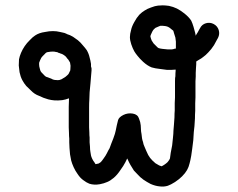

<svg xmlns="http://www.w3.org/2000/svg" viewBox="-20 -593 886 715"><path d="M635 -412Q635 -414.9 635 -419.2Q635 -427.8 635 -437.9Q634.1 -446 633.1 -453.2Q630.7 -461.9 627.8 -470Q626.9 -474.8 624.9 -479.1Q623 -481.1 619.7 -483Q612 -490.2 605.8 -493Q601 -495 595.7 -495.9Q589 -496.9 586.1 -496.9Q581.8 -496.9 577 -496.9Q575.1 -495.9 569.8 -494Q563.1 -491.1 558.8 -489.2Q556.8 -487.8 553 -483.9Q550.1 -481.1 546.8 -474.8Q542.9 -467.1 541 -461.9Q540 -459 540 -457.1Q541 -454.2 542 -449.9Q543.9 -444.1 544.8 -442.2Q547.7 -436.9 552 -431.2Q555.9 -426.9 564 -419.2Q567.9 -414.9 570.7 -413.9Q576 -412 584.7 -411Q596.6 -410.1 603.8 -409.1Q612 -409.1 619.7 -409.1Q624 -409.1 631.7 -412Q634.1 -412 635 -412ZM708.9 -460Q709.8 -461.9 710.8 -463.8Q718 -474.8 720.9 -481.1L724.7 -487.8Q731.9 -502.2 747 -506.5Q762.1 -510.8 776 -503.4Q789.9 -495.9 794.5 -481.1Q799 -466.2 791.8 -451.8L788 -445.1Q783.7 -437.9 777 -424.9Q766.9 -409.1 755.9 -398.1Q745.8 -387.1 736.7 -380.8Q730 -375.1 719.9 -369.8Q716.1 -366.9 710.8 -364Q710.8 -357.8 710.8 -354Q709.8 -343.9 709.8 -339.1Q709.8 -330.9 708.9 -321.8Q708.9 -317 708.9 -307.9Q707.9 -297.8 707.9 -289.9Q707.9 -282 707.9 -270Q707.9 -256.1 707.9 -248Q707.9 -248 707.9 -230.2Q707.9 -221.1 707 -208.2Q707 -189.9 707 -179.9Q706 -167.9 706 -152Q705 -134.8 704.1 -122.8Q703.1 -110.8 701.7 -101.2Q700.7 -90.2 699.8 -71Q697.8 -53.2 695.9 -39.8Q694 -28.8 692.1 -12.9Q688.7 6.2 685.9 15.8Q683 28.8 676.5 40.3Q670 51.8 658 63.8Q647 74.8 631.7 84.9Q615.8 95 604.8 98.8Q590.9 103.1 575.1 101.2Q558.8 99.8 541 92.1Q527.1 84.9 513.7 75.8Q501.7 67.1 493 57.1Q485.9 49.9 478.7 42.2Q472.9 33.1 465.7 21.1Q460 11 456.1 1.9Q454.7 0 453.7 -2.9Q450.8 3.8 447 11Q439.8 24.9 428.8 39.8Q416.8 58 403.8 69.1Q390.9 80.1 378.9 84.9Q366.9 90.2 352 93Q330 96.9 312.7 91.1Q301.7 86.8 290.6 78.2Q278.7 70 269.1 55.2Q260.9 44.1 254.4 30Q248 15.8 245.1 4.8Q242.7 -6.2 240.8 -18.2Q239.8 -28.8 238.8 -42.2Q237.9 -55.2 237.9 -62.8Q237.9 -70 237.9 -77.2Q236.9 -85.9 236.9 -96.9Q236 -108.9 236 -118.9V-137.2Q236 -144.8 236 -162.1Q236 -179.9 236 -195.2Q236 -209.1 236.9 -223Q236.9 -224.9 236.9 -226.9Q224.9 -222.1 212 -220.1Q195.7 -218.2 182.7 -219.2Q170.7 -220.1 159.7 -223Q151.1 -225.9 142 -228.8Q133.8 -232.1 125.7 -236Q107.9 -242.2 94 -257.1Q84.9 -266.2 77.7 -272.9Q69.1 -283 62.8 -295Q56.1 -307.9 52.8 -324.2Q50.8 -337.2 49.9 -349.2Q49.9 -361.2 50.8 -372.2Q52.8 -383.2 58.3 -396.2Q63.8 -409.1 71.9 -421.1Q80.1 -433.1 90.6 -443.2Q101.7 -455.2 110.8 -460.9Q125.7 -471 147.7 -473.9Q163.1 -477.2 177 -477.2Q190.9 -477.2 203.8 -473.9L212.9 -471.9Q219.7 -471 227.8 -467.1Q227.8 -467.1 228.8 -466.2Q240.8 -462.8 251.8 -456.1Q260 -450.8 270 -443.2Q280.1 -435 288.7 -424Q296.9 -414.9 303.1 -406.2Q310.8 -392.8 313.7 -378.9Q317 -367.9 318.9 -354.9Q318.9 -351.1 318.9 -345.8Q321.8 -339.1 320.9 -330.9L317 -283.9Q315.1 -262.8 313.7 -248.9Q312.7 -235 312.7 -222.1Q311.8 -211 311.8 -192.8Q311.8 -179.9 311.8 -164Q311.8 -145.8 311.8 -137.2V-118.9Q311.8 -109.8 312.7 -100.2Q312.7 -87.8 313.7 -81.1Q313.7 -71 313.7 -62.8Q313.7 -57.1 315.1 -47Q315.1 -36 316.5 -28.5Q318 -21.1 318.9 -13.9Q319.9 -9.1 323.5 -1.4Q327.1 6.2 331.9 12Q334.8 15.8 335.7 18.2Q336.7 18.2 336.7 18.2Q344.8 16.8 347.7 15.8Q351.1 13.9 354.9 11Q359.7 6.2 365.9 -2.9Q374.1 -13.9 378.9 -24Q383.7 -34.1 388 -40.8Q391.8 -50.8 394.7 -59Q398.1 -66.2 401.9 -77.2Q405.8 -87.8 407.7 -94Q409.1 -100.2 411 -107Q412.9 -114.1 414.9 -126.1Q417.7 -137.2 419.7 -145.8Q423 -156.8 439.6 -165Q456.1 -173.1 474.6 -170Q493 -166.9 497.8 -151.1Q503.1 -138.1 504.1 -126.1Q505 -118 505 -108.9Q505 -104.1 507 -94Q507.9 -83.9 508.9 -78.2Q509.8 -71.9 512.7 -63.8Q513.7 -56.1 518 -47Q521.8 -36.9 524.7 -31.2Q528.1 -24 531.9 -15.8Q535.7 -9.1 539.1 -4.8Q542.9 0 547.7 4.8Q552 9.1 558.8 14.9Q565.9 19.2 572.7 23Q577.9 24.9 580.8 25.9H582.7Q586.1 24 590.9 21.1Q599 15.8 603.8 11Q607.7 6.2 609.8 3.1Q612 0 612.9 -2.9Q613.9 -10.1 615.8 -24Q618.7 -38.8 621.1 -51.8Q622.1 -61.9 624 -79.1Q625.9 -95.9 625.9 -106Q626.9 -116.1 627.8 -129Q628.8 -140 629.7 -155.9Q629.7 -171.2 630.7 -180.8Q630.7 -190.9 630.7 -209.1Q631.7 -222.1 631.7 -230.2Q631.7 -238.8 631.7 -248.9Q631.7 -258 631.7 -270Q631.7 -286.8 631.7 -291.1Q631.7 -305 633.1 -308.9Q633.1 -320.9 634.1 -330Q634.1 -331.9 634.1 -333.8Q626.9 -332.9 619.7 -332.9Q611 -332.9 601 -332.9Q590.9 -333.8 576 -336.2Q557.8 -338.1 544.8 -342Q529 -348.2 512.7 -363.1Q499.8 -375.1 492.1 -385.1Q484.9 -393.8 480.1 -401.9Q473.9 -412.9 468.8 -428.1Q463.8 -443.2 463.8 -454.7Q463.8 -466.2 468.1 -481.1Q471 -495 480.1 -510.8Q488.7 -527.1 498.8 -538.1Q508.9 -548.2 518.9 -554Q528.1 -560.2 542 -565Q557.8 -571.2 568.8 -572.2Q577.9 -573.1 586.1 -573.1Q594.7 -573.1 609.1 -571.2Q624.9 -567.9 638.8 -561.2Q652.8 -554 666.7 -542.9Q683.9 -529 692.1 -516.1Q696.9 -506 700.7 -493Q704.1 -482 707 -470Q707.9 -465.2 708.9 -460ZM192.8 -399H189.9Q183.7 -401 177 -401Q168.8 -401 157.8 -399Q155.9 -399 154 -398.1Q150.1 -396.2 144.8 -389.9Q137.6 -383.2 133.8 -377.9Q130.9 -373.1 129 -367.9Q127.1 -362.1 125.7 -359.2Q125.7 -355.9 125.7 -352Q125.7 -345.8 128.1 -338.1Q129 -332.9 130 -330.9Q130.9 -328.1 133.8 -324.2Q140 -318 147.7 -309.8Q151.1 -307.9 152 -307Q162.1 -303.1 170.7 -300.2Q176 -296.9 180.8 -295.9Q183.7 -295 189 -295Q192.8 -294 201 -295Q204.8 -295.9 209.1 -297.8Q216.8 -303.1 224 -307Q227.8 -309.8 233.1 -315.1Q236 -318 236.9 -320.9Q239.8 -327.1 241.7 -330.9Q241.7 -333.8 242.2 -337.9Q242.7 -342 242.7 -348.2Q241.7 -354.9 240.8 -360.2Q239.8 -362.1 237.9 -365Q235 -371.2 229.7 -376Q226.9 -380.8 223 -384.2Q216.8 -389 212.9 -390.9Q210.1 -392.8 207.7 -392.8L201.9 -395.2Q196.6 -396.2 192.8 -399Z"/></svg>

Font: Namteng
Style: Regular
Weight: 400
Designer: Khon Soe Zaw Thu
Foundry: MPUA
Version: Version 1.03 June 17, 2016